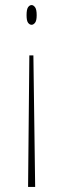

<svg xmlns="http://www.w3.org/2000/svg" viewBox="-20 -562 273 759"><path d="M112 -343 119 177H91L96 -343ZM105 -542Q112 -542 118.5 -533.5Q125 -525 125 -502Q125 -480 118.5 -472Q112 -464 105 -464Q97 -464 91 -472Q85 -480 85 -502Q85 -525 91 -533.5Q97 -542 105 -542Z"/></svg>

Font: Noto Serif Display Condensed Thin
Style: Regular
Weight: 100
Width: 3
Designer: Monotype Design Team
Foundry: Monotype Imaging Inc.
Version: Version 2.009